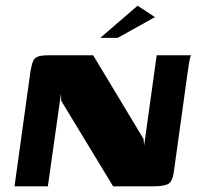

<svg xmlns="http://www.w3.org/2000/svg" viewBox="-20 -654 712 674"><path d="M31 0 87 -404Q91 -427 96 -439Q101 -451 113.5 -455.5Q126 -460 152 -460H307L484 -166L486 -143L530 -460H651Q649 -458 646.5 -447.5Q644 -437 642.5 -424.5Q641 -412 639 -402L590 -49Q585 -16 570 -8Q555 0 518 0H377L195 -300L194 -325L148 0ZM332 -521 463 -634 524 -594 393 -521Z"/></svg>

Font: Genos Thin
Style: Bold Italic
Weight: 700
Italic angle: -8°
Version: Version 1.010